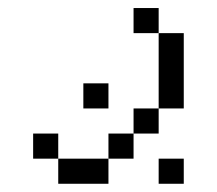

<svg xmlns="http://www.w3.org/2000/svg" viewBox="-20 -395 540 478"><path d="M437.5 62.5V0H375V62.5ZM250 -125V-187.5H187.5V-125ZM125 0V62.5H250V0ZM125 0V-62.5H62.5V0ZM250 0H312.5V-62.5H250ZM312.5 -62.5H375V-125H312.5ZM375 -125H437.5V-312.5H375ZM375 -312.5V-375H312.5V-312.5Z"/></svg>

Font: CalcUnifontExMono
Style: Regular
Weight: 500
Version: Version 15.0.06